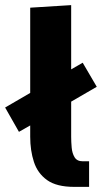

<svg xmlns="http://www.w3.org/2000/svg" viewBox="-85 -730 398 750"><path d="M238 -100H263V0H205Q136 0 99 -26.5Q62 -53 47.5 -97.5Q33 -142 33 -196V-240L-11 -215L-65 -310L33 -367V-700L193 -710V-459L238 -485L293 -391L193 -333V-196Q193 -176 195 -153.5Q197 -131 206.5 -115.5Q216 -100 238 -100Z"/></svg>

Font: Epunda Sans ExtraBold
Style: Regular
Weight: 800
Designer: Simon Atzbach
Foundry: typofactur
Version: Version 2.204; ttfautohint (v1.8.4.7-5d5b)